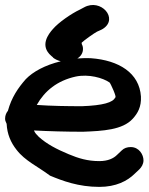

<svg xmlns="http://www.w3.org/2000/svg" viewBox="-23 -714 582 752"><path d="M-3 -250C-3 -243 -2 -239 3 -229C5 -189 19 -156 42 -127C75 -84 125 -62 173 -26C221 -6 284 18 366 18C431 18 476 -5 505 -34L523 -51C531 -59 539 -71 539 -86C539 -108 522 -138 489 -138C475 -138 463 -134 454 -125L435 -107C422 -94 400 -83 366 -83C320 -83 284 -94 246 -110C198 -130 160 -150 129 -178C120 -187 114 -193 110 -203C166 -200 236 -198 301 -198H302C380 -201 457 -205 497 -249C516 -270 531 -295 529 -336C523 -428 443 -478 333 -486H332C314 -487 297 -486 280 -485C293 -493 302 -506 302 -522C302 -529 301 -534 297 -542V-547C306 -556 347 -585 357 -590C363 -593 374 -597 380 -601C443 -641 372 -722 306 -685L289 -676C257 -661 206 -626 184 -600C167 -581 131 -535 178 -495L185 -489V-488C193 -482 203 -477 215 -474C153 -459 106 -433 78 -404C48 -370 22 -332 8 -280C2 -273 -3 -262 -3 -250ZM121 -303C152 -358 201 -398 273 -414C324 -425 380 -409 406 -391C409 -390 437 -329 428 -332C420 -313 381 -301 298 -298C242 -298 176 -299 121 -303Z"/></svg>

Font: Stray Cat
Style: ExBlkExt
Weight: 1000
Version: Version 1.0